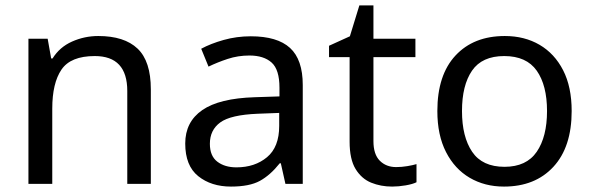

<svg xmlns="http://www.w3.org/2000/svg" viewBox="-20 -679 2185 709"><path d="M343 -546Q439 -546 488 -499.5Q537 -453 537 -349V0H450V-343Q450 -472 330 -472Q241 -472 207 -422Q173 -372 173 -278V0H85V-536H156L169 -463H174Q200 -505 246 -525.5Q292 -546 343 -546Z M906 -545Q1004 -545 1051 -502Q1098 -459 1098 -365V0H1034L1017 -76H1013Q978 -32 939.5 -11Q901 10 833 10Q760 10 712 -28.5Q664 -67 664 -149Q664 -229 727 -272.5Q790 -316 921 -320L1012 -323V-355Q1012 -422 983 -448Q954 -474 901 -474Q859 -474 821 -461.5Q783 -449 750 -433L723 -499Q758 -518 806 -531.5Q854 -545 906 -545ZM932 -259Q832 -255 793.5 -227Q755 -199 755 -148Q755 -103 782.5 -82Q810 -61 853 -61Q921 -61 966 -98.5Q1011 -136 1011 -214V-262Z M1443 -62Q1463 -62 1484 -65.5Q1505 -69 1518 -73V-6Q1504 1 1478 5.5Q1452 10 1428 10Q1386 10 1350.5 -4.5Q1315 -19 1293 -55Q1271 -91 1271 -156V-468H1195V-510L1272 -545L1307 -659H1359V-536H1514V-468H1359V-158Q1359 -109 1382.5 -85.5Q1406 -62 1443 -62Z M2091 -269Q2091 -136 2023.5 -63Q1956 10 1841 10Q1770 10 1714.5 -22.5Q1659 -55 1627 -117.5Q1595 -180 1595 -269Q1595 -402 1662 -474Q1729 -546 1844 -546Q1917 -546 1972.5 -513.5Q2028 -481 2059.5 -419.5Q2091 -358 2091 -269ZM1686 -269Q1686 -174 1723.5 -118.5Q1761 -63 1843 -63Q1924 -63 1962 -118.5Q2000 -174 2000 -269Q2000 -364 1962 -418Q1924 -472 1842 -472Q1760 -472 1723 -418Q1686 -364 1686 -269Z"/></svg>

Font: Noto Sans Linear A
Style: Regular
Weight: 400
Designer: Monotype Design Team
Foundry: Monotype Imaging Inc.
Version: Version 2.002; ttfautohint (v1.8.4.7-5d5b)